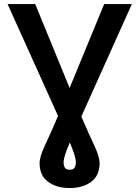

<svg xmlns="http://www.w3.org/2000/svg" viewBox="-20 -732 701 965"><path d="M18.1 -711.6H157L329.9 -289.8L503.6 -711.6H642.8L388.8 -146.3Q426.5 -58.9 453.5 -1.6Q480.5 55.8 480.5 87.7Q480.5 150.6 438.4 181.8Q396.3 213.1 330.3 213.1Q264.6 213.1 221.8 181.8Q179 150.6 179 87.7Q179 55.4 206.3 -2.3Q233.7 -60 271.7 -149.1ZM299.7 85.6Q299.7 100.5 306.1 110.8Q312.5 121.1 330.3 121.1Q348.4 121.1 354.8 110.3Q361.2 99.4 361.2 85.6Q361.2 68.5 354 45.3Q346.9 22 331 -16Q315 21 307.4 44.7Q299.7 68.5 299.7 85.6Z"/></svg>

Font: Interface Medium
Style: Regular
Weight: 500
Designer: Rasmus Andersson
Foundry: rsms
Version: Version 1.8